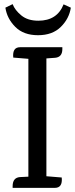

<svg xmlns="http://www.w3.org/2000/svg" viewBox="-20 -907 362 927"><path d="M204 -625V-56H205L278 -50Q283 0 245 0H41V-8Q41 -49 76 -52L117 -54V-623L44 -629Q39 -679 77 -679H281V-670Q281 -631 246 -628L205 -625ZM6 -870 41 -887Q52 -858 83 -832.5Q114 -807 165 -807Q256 -807 287 -886L322 -870Q314 -817 273.5 -777Q233 -737 163.5 -737Q94 -737 54 -777Q14 -817 6 -870Z"/></svg>

Font: Karma Medium
Style: Regular
Weight: 500
Designer: Joana Correia
Foundry: Indian Type Foundry
Version: Version 1.202;PS 1.0;hotconv 1.0.78;makeotf.lib2.5.61930; tt